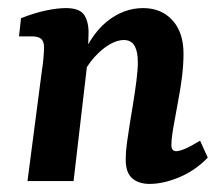

<svg xmlns="http://www.w3.org/2000/svg" viewBox="-20 -448 549 475"><path d="M350 7Q323 7 307 -7Q291 -21 291 -53Q291 -73 294 -94Q297 -115 301 -141Q305 -165 309.5 -193Q314 -221 317.5 -248Q321 -275 321 -295Q321 -320 313 -334.5Q305 -349 286 -349Q270 -349 251 -338Q232 -327 213.5 -306.5Q195 -286 182 -258L173 -284Q201 -359 243 -393.5Q285 -428 334 -428Q379 -428 406.5 -398Q434 -368 434 -315Q434 -289 430.5 -260Q427 -231 421.5 -202.5Q416 -174 412 -150Q408 -129 406 -114.5Q404 -100 404 -89Q404 -74 416 -74Q424 -74 438 -80Q452 -86 475 -100L494 -58Q463 -26 423.5 -9.5Q384 7 350 7ZM48 0 84 -276Q86 -287 87.5 -304.5Q89 -322 89 -331Q89 -346 81.5 -352Q74 -358 60 -358H27L32 -403Q65 -416 93.5 -422Q122 -428 143 -428Q178 -428 189 -410Q200 -392 199 -363L197 -300L162 0Z"/></svg>

Font: Yrsa SemiBold
Style: Italic
Weight: 600
Italic angle: -7.10001°
Version: Version 2.004